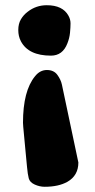

<svg xmlns="http://www.w3.org/2000/svg" viewBox="-20 -708 363 735"><path d="M69 -222 68 -238Q68 -360 114 -416Q133 -440 159.5 -440Q186 -440 199.5 -421.5Q213 -403 217 -384L280 -86Q280 -36 238 -12Q204 7 151 7Q132 7 113 -1.5Q94 -10 90 -25.5Q86 -41 83.5 -68.5Q81 -96 78 -126ZM60 -550Q50 -569 50 -593Q50 -617 60 -634Q70 -651 86 -663Q118 -688 159 -688Q220 -688 242 -648Q250 -634 250 -618.5Q250 -603 248 -582.5Q246 -562 238 -542Q220 -495 175 -495Q89 -495 60 -550Z"/></svg>

Font: Miltonian Tattoo
Style: Regular
Weight: 400
Designer: Pablo Impallari
Foundry: Pablo Impallari
Version: Version 1.008